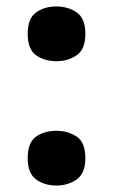

<svg xmlns="http://www.w3.org/2000/svg" viewBox="-20 -567 351 596"><path d="M155 -377Q118 -377 92 -395.5Q66 -414 66 -462Q66 -510 92 -528.5Q118 -547 155 -547Q191 -547 218 -528.5Q245 -510 245 -462Q245 -414 218 -395.5Q191 -377 155 -377ZM155 9Q118 9 92 -10Q66 -29 66 -76Q66 -125 92 -143Q118 -161 155 -161Q191 -161 218 -143Q245 -125 245 -76Q245 -29 218 -10Q191 9 155 9Z"/></svg>

Font: Noto Serif Armenian ExtraBold
Style: Regular
Weight: 800
Version: Version 2.007